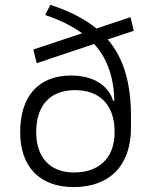

<svg xmlns="http://www.w3.org/2000/svg" viewBox="-20 -760 626 790"><path d="M282.7 9.8C432.1 9.8 519 -80.1 519 -233.9V-280.3C519 -418 489.3 -520.5 423.3 -597.7L530.3 -633.3L517.1 -689.5L377 -642.6C327.6 -683.1 264.6 -714.8 187 -740.2L166 -698.2C227.1 -677.7 277.3 -652.8 317.9 -623L117.2 -556.2L130.9 -500L367.2 -579.1C421.4 -519.5 447.8 -443.8 450.7 -345.7H445.3C424.8 -411.6 360.4 -449.2 272.5 -449.2C138.7 -449.2 63 -364.3 63 -216.3C63 -73.7 143.6 9.8 282.7 9.8ZM284.2 -50.3C186.5 -50.3 128.9 -111.8 128.9 -216.3C128.9 -326.7 186.5 -389.2 288.6 -389.2C386.7 -389.2 445.3 -333 451.2 -233.4V-200.7C445.3 -105.5 383.8 -50.3 284.2 -50.3Z"/></svg>

Font: Cascadia Code PL Light
Style: Regular
Weight: 300
Monospace: yes
Designer: Aaron Bell
Foundry: Saja Typeworks
Version: Version 2404.023